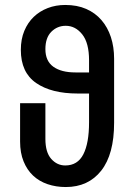

<svg xmlns="http://www.w3.org/2000/svg" viewBox="-20 -757 540 774"><path d="M440 -262Q440 -135 388 -69Q336 -3 245 -3Q206 -3 172 -14.5Q138 -26 113.5 -49Q89 -72 75 -106.5Q61 -141 61 -186V-341H163V-197Q163 -143 186.5 -116.5Q210 -90 243 -90Q293 -90 316 -135Q339 -180 339 -264V-380H293Q187 -380 125.5 -422.5Q64 -465 64 -556Q64 -599 78 -632.5Q92 -666 116 -689Q140 -712 172.5 -724.5Q205 -737 243 -737Q291 -737 327.5 -721Q364 -705 389 -676Q414 -647 427 -607.5Q440 -568 440 -520ZM339 -514Q339 -584 311.5 -618.5Q284 -653 245 -653Q211 -653 187 -629Q163 -605 163 -559Q163 -511 195 -488Q227 -465 284 -465H339Z"/></svg>

Font: D2Coding ligature
Style: Bold
Weight: 700
Monospace: yes
Designer: Yong-Rak Park; Jeong-Hwan Yoon; Sang-Min Lee;
Foundry: NHN Corporation
Version: Version 1.3.2; Build 20180524